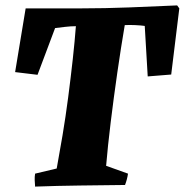

<svg xmlns="http://www.w3.org/2000/svg" viewBox="-20 -685 684 711"><path d="M110 6Q109 -6 108.5 -18Q108 -30 110 -42L190 -61Q200 -115 211.5 -183.5Q223 -252 232.5 -325Q242 -398 249.5 -466Q257 -534 261 -588Q243 -588 221 -585.5Q199 -583 184 -581L119 -408Q99 -410 77.5 -413Q56 -416 36 -418L75 -654H283Q367 -654 458 -657.5Q549 -661 636 -665L644 -654L614 -409Q592 -407 570.5 -405.5Q549 -404 527 -402L516 -589Q502 -591 480.5 -592Q459 -593 442 -592Q428 -510 414.5 -416.5Q401 -323 390 -233Q379 -143 373 -71L454 -42Q451 -21 443 0Q358 1 275 2Q192 3 110 6Z"/></svg>

Font: Labrada ExtraBold
Style: Italic
Weight: 800
Italic angle: -7°
Designer: Mercedes Jáuregui
Foundry: Omnibus-Type Team
Version: Version 1.000; ttfautohint (v1.8.4.7-5d5b)